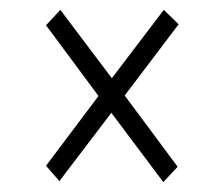

<svg xmlns="http://www.w3.org/2000/svg" viewBox="-20 -518 440 388"><path d="M310 -150 205 -290 100 -152 73 -183 179 -324 73 -467 102 -498 206 -360 311 -498 341 -469 232 -325 339 -181Z"/></svg>

Font: Inconsolata Condensed Light
Style: Regular
Weight: 300
Width: 3
Monospace: yes
Designer: Raph Levien, Cyreal, Brenton Simpson
Foundry: Raph Levien, Cyreal, Google
Version: Version 3.001; ttfautohint (v1.8.2.53-6de2)